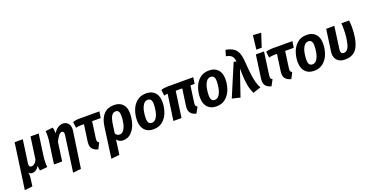

<svg xmlns="http://www.w3.org/2000/svg" viewBox="-44 -1782 5702 2961"><g transform="rotate(-20 2807.5 -302.0)"><path d="M434 -67Q434 -25 438 2L314 14Q308 -9 306.5 -26.5Q305 -44 306 -67Q257 10 195 10Q157 10 135 -17Q140 5 140 32Q140 64 133 109L120 204L-9 218L96 -530H230L178 -158Q176 -142 176 -137Q176 -90 216 -90Q239 -90 262.5 -108Q286 -126 306 -166L357 -530H491L442 -180Q434 -121 434 -67Z M864 -364Q866 -382 866 -387Q866 -431 832 -431Q807 -431 782.5 -401Q758 -371 726 -308L683 0H549L602 -376Q607 -416 607 -460Q607 -502 603 -527L725 -541Q736 -508 736 -469Q736 -451 735 -441Q803 -546 890 -546Q943 -546 974 -511.5Q1005 -477 1005 -418Q1005 -402 1002 -384L916 206L783 221Z M1293 -159Q1291 -139 1291 -133Q1291 -114 1297.5 -102.5Q1304 -91 1321 -82L1271 15Q1213 1 1184 -30.5Q1155 -62 1155 -116Q1155 -137 1157 -149L1196 -426H1149Q1100 -426 1063 -415L1050 -513Q1091 -530 1155 -530H1487L1471 -426H1330Z M1921 -342Q1921 -254 1894.5 -172Q1868 -90 1814 -37Q1760 16 1681 16Q1617 16 1580 -35L1547 205L1411 221L1481 -290Q1499 -415 1561.5 -480Q1624 -545 1728 -545Q1820 -545 1870.5 -492Q1921 -439 1921 -342ZM1783 -348Q1783 -400 1767.5 -422.5Q1752 -445 1720 -445Q1677 -445 1651.5 -403Q1626 -361 1613 -271L1593 -130Q1615 -87 1661 -87Q1703 -87 1730.5 -128Q1758 -169 1770.5 -229.5Q1783 -290 1783 -348Z M1984 -198Q1984 -283 2012.5 -362.5Q2041 -442 2102 -493.5Q2163 -545 2256 -545Q2348 -545 2399.5 -490Q2451 -435 2451 -335Q2451 -250 2423 -170Q2395 -90 2334 -37Q2273 16 2180 16Q2087 16 2035.5 -40.5Q1984 -97 1984 -198ZM2314 -350Q2314 -443 2247 -443Q2201 -443 2173 -400.5Q2145 -358 2133.5 -299Q2122 -240 2122 -184Q2122 -134 2138.5 -110.5Q2155 -87 2189 -87Q2235 -87 2263 -130.5Q2291 -174 2302.5 -234Q2314 -294 2314 -350Z M2906 -159Q2904 -139 2904 -133Q2904 -114 2911 -102.5Q2918 -91 2935 -82L2881 15Q2824 0 2796 -31Q2768 -62 2768 -115Q2768 -137 2770 -149L2809 -426H2702L2642 0H2509L2569 -426Q2537 -425 2511 -416L2498 -513Q2541 -530 2604 -530H3028L3012 -426H2944Z M3017 -198Q3017 -283 3045.5 -362.5Q3074 -442 3135 -493.5Q3196 -545 3289 -545Q3381 -545 3432.5 -490Q3484 -435 3484 -335Q3484 -250 3456 -170Q3428 -90 3367 -37Q3306 16 3213 16Q3120 16 3068.5 -40.5Q3017 -97 3017 -198ZM3347 -350Q3347 -443 3280 -443Q3234 -443 3206 -400.5Q3178 -358 3166.5 -299Q3155 -240 3155 -184Q3155 -134 3171.5 -110.5Q3188 -87 3222 -87Q3268 -87 3296 -130.5Q3324 -174 3335.5 -234Q3347 -294 3347 -350Z M3859 -485Q3869 -347 3879.5 -265Q3890 -183 3905.5 -129.5Q3921 -76 3947 -28L3817 14Q3793 -40 3779.5 -89Q3766 -138 3758.5 -213Q3751 -288 3750 -409L3605 15L3473 -17L3694 -540L3738 -530Q3731 -574 3719 -598.5Q3707 -623 3682 -637.5Q3657 -652 3611 -662L3639 -757Q3716 -742 3760.5 -714Q3805 -686 3829 -632Q3853 -578 3859 -485Z M4138 -159Q4136 -139 4136 -133Q4136 -114 4142.5 -102.5Q4149 -91 4166 -82L4113 15Q4056 0 4028 -31Q4000 -62 4000 -115Q4000 -137 4002 -149L4055 -530H4189ZM4247 -816 4175 -596H4087L4114 -825Z M4461 -159Q4459 -139 4459 -133Q4459 -114 4465.5 -102.5Q4472 -91 4489 -82L4439 15Q4381 1 4352 -30.5Q4323 -62 4323 -116Q4323 -137 4325 -149L4364 -426H4317Q4268 -426 4231 -415L4218 -513Q4259 -530 4323 -530H4655L4639 -426H4498Z M4620 -198Q4620 -283 4648.5 -362.5Q4677 -442 4738 -493.5Q4799 -545 4892 -545Q4984 -545 5035.5 -490Q5087 -435 5087 -335Q5087 -250 5059 -170Q5031 -90 4970 -37Q4909 16 4816 16Q4723 16 4671.5 -40.5Q4620 -97 4620 -198ZM4950 -350Q4950 -443 4883 -443Q4837 -443 4809 -400.5Q4781 -358 4769.5 -299Q4758 -240 4758 -184Q4758 -134 4774.5 -110.5Q4791 -87 4825 -87Q4871 -87 4899 -130.5Q4927 -174 4938.5 -234Q4950 -294 4950 -350Z M5592 -423Q5592 -221 5533 -103Q5474 15 5324 15Q5240 15 5198 -29Q5156 -73 5156 -138Q5156 -147 5158 -165L5209 -530H5343L5293 -164Q5291 -148 5291 -142Q5291 -87 5337 -87Q5408 -87 5435 -194Q5462 -301 5462 -433Q5462 -490 5458 -530H5585Q5592 -469 5592 -423Z"/></g></svg>

Font: Fira Sans Condensed SemiBold
Style: Italic
Weight: 600
Width: 3
Italic angle: -8°
Designer: bBox Type GmbH & Carrois Corporate GbR & Edenspiekermann AG
Foundry: bBox Type GmbH & Carrois Corporate GbR & Edenspiekermann AG
Version: Version 4.301